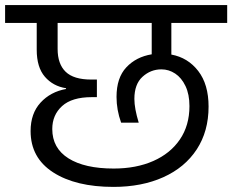

<svg xmlns="http://www.w3.org/2000/svg" viewBox="-47 -760 911 753"><path d="M625 -670V-546Q690 -534 730.5 -481.5Q771 -429 771 -342Q771 -245 724.5 -174Q678 -103 593.5 -65Q509 -27 398 -27Q250 -27 161.5 -84Q73 -141 73 -246Q73 -315 112 -357.5Q151 -400 212 -411V-414Q161 -422 129 -459Q97 -496 97 -565V-670H-27V-740H844V-670ZM548 -670H179V-568Q179 -509 210.5 -478.5Q242 -448 311 -448H333V-379H313Q235 -379 196.5 -344Q158 -309 158 -254Q158 -179 221.5 -139Q285 -99 399 -99Q487 -99 554 -128.5Q621 -158 658.5 -213Q696 -268 696 -344Q696 -390 680.5 -422.5Q665 -455 640 -471.5Q615 -488 586 -488Q544 -488 512 -459Q480 -430 480 -372Q480 -335 497 -279H428Q410 -329 410 -380Q410 -455 448.5 -496Q487 -537 548 -547Z"/></svg>

Font: MSTAGE
Style: Regular
Weight: 400
Designer: Ninad Kale (Devanagari), Jonny Pinhorn (Latin)
Foundry: Indian Type Foundry
Version: 4.004